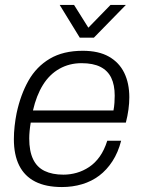

<svg xmlns="http://www.w3.org/2000/svg" viewBox="-20 -743 576 775"><path d="M230 12Q165 12 122 -10Q79 -32 57.5 -75Q36 -118 36 -181Q36 -207 39 -234Q42 -261 47 -286Q63 -361 95 -417.5Q127 -474 181 -506Q235 -538 314 -538Q378 -538 419.5 -514.5Q461 -491 481.5 -449Q502 -407 502 -350Q502 -327 498.5 -301Q495 -275 488 -248H104Q101 -230 99.5 -214Q98 -198 98 -184Q98 -133 113.5 -100.5Q129 -68 160 -53Q191 -38 236 -38Q263 -38 289.5 -45.5Q316 -53 340 -69Q364 -85 382.5 -111Q401 -137 413 -175H469Q457 -128 434 -92.5Q411 -57 380.5 -34Q350 -11 311.5 0.5Q273 12 230 12ZM113 -297H438Q441 -313 442 -328.5Q443 -344 443 -357Q443 -400 429 -429Q415 -458 385.5 -473Q356 -488 309 -488Q260 -488 220 -465.5Q180 -443 153.5 -400.5Q127 -358 113 -297ZM488 -723 359 -591H302L221 -723H279L350 -610H316L426 -723Z"/></svg>

Font: Archivo SemiBold ExtraLight
Style: Italic
Weight: 250
Italic angle: -10°
Version: Version 2.001